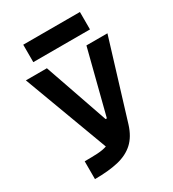

<svg xmlns="http://www.w3.org/2000/svg" viewBox="-208 -994 1002 1109"><g transform="rotate(-30 293.0 -439.5)"><path d="M94.2 0V-118.7Q143.6 -118.7 179.9 -120.6Q216.3 -122.6 242.7 -131.8L33.7 -693.4H173.8L320.8 -269.5H329.1L437.5 -693.4H577.6L419.4 -175.8Q397.9 -106.9 356.2 -68.6Q314.5 -30.3 249.8 -15.1Q185.1 0 94.2 0ZM123.5 -763.2V-879.4H501.5V-763.2Z"/></g></svg>

Font: CaskaydiaMono NF
Style: Bold
Weight: 700
Designer: Aaron Bell
Foundry: Saja Typeworks
Version: Version 2111.001; ttfautohint (v1.8.4);Nerd Fonts 3.1.1